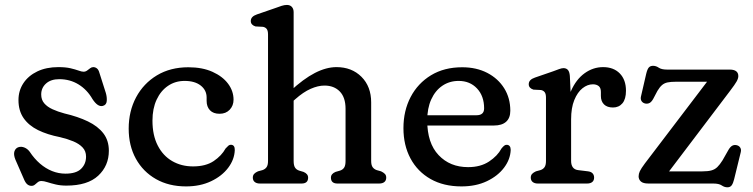

<svg xmlns="http://www.w3.org/2000/svg" viewBox="-20 -758 3108 793"><path d="M224.9 -431Q190.1 -431 170.2 -413.1Q150.2 -395.2 150.2 -367.8Q150.2 -345.7 162.9 -331.1Q175.5 -316.5 197.1 -306.7Q218.6 -296.8 245.9 -289.5Q301.7 -276.5 343 -256.6Q384.3 -236.7 407 -207.2Q429.6 -177.6 429.6 -135.4Q429.6 -73.4 385.7 -32.4Q341.8 8.6 253.8 8.6Q229.8 8.6 210.1 3.9Q190.3 -0.9 175.6 -5.6Q160.8 -10.4 151 -10.4Q142.1 -10.4 136 -5.4Q129.9 -0.4 124.1 4.6Q118.3 9.6 110 9.6Q100.2 9.6 92.5 3.1Q84.8 -3.5 79 -17.8L43.6 -98.8Q35.2 -119.5 39.6 -132.9Q44.1 -146.3 56.6 -150.2Q68.3 -153.8 81 -148.6Q93.7 -143.4 102.6 -131.4Q121.6 -102.6 145.1 -82.3Q168.6 -62 195.3 -51.4Q222 -40.8 250.2 -40.8Q294.9 -40.8 315.1 -60.9Q335.4 -80.9 335.4 -111.2Q335.4 -133.7 321.3 -148.8Q307.2 -164 282.8 -174.2Q258.3 -184.4 227.8 -191.6Q175.8 -201.7 137.2 -220.6Q98.7 -239.6 77.5 -270.1Q56.3 -300.7 56.3 -344.8Q56.3 -383.7 76.7 -414.5Q97.1 -445.3 134.2 -463.1Q171.3 -480.8 221 -480.8Q250.8 -480.8 271.1 -476.1Q291.3 -471.3 304.3 -466.6Q317.3 -461.8 324.8 -461.8Q333.2 -461.8 339.7 -466.6Q346.2 -471.3 352.3 -476.1Q358.3 -480.8 365.2 -480.8Q373.3 -480.8 380.2 -475.5Q387.1 -470.1 390.4 -457.8L417 -374.4Q422.2 -357 420.9 -340.8Q419.6 -324.5 404.8 -320.6Q394.1 -317.9 383.6 -324.9Q373 -332 362.2 -348.4Q339.7 -387.7 304.4 -409.3Q269 -431 224.9 -431Z M944.6 -346.4Q944.6 -321.7 928.8 -304.9Q912.9 -288.1 886.8 -288.1Q861 -288.1 847.2 -302.6Q833.4 -317.2 833.4 -341.3V-355.2Q833.4 -385.4 809.1 -404.6Q784.8 -423.8 742.4 -423.8Q703.9 -423.8 674 -403.5Q644 -383.2 626.9 -346.4Q609.7 -309.6 609.7 -259.7Q609.7 -199.2 631.6 -156.8Q653.4 -114.4 691.3 -92.6Q729.1 -70.7 777.2 -70.7Q829.8 -70.7 862.6 -92.8Q895.3 -114.9 911.7 -144.7Q918.9 -152.7 923.5 -156.5Q928.1 -160.3 933.9 -160.1Q942.1 -159.9 946.1 -154.2Q950 -148.4 949.7 -137.9Q948.2 -99.1 922.4 -64.9Q896.5 -30.6 851.6 -9.4Q806.7 11.9 748.4 11.9Q677.6 11.9 624.3 -18.3Q570.9 -48.6 541.2 -102.4Q511.5 -156.2 511.5 -226.6Q511.5 -298.7 542.1 -356.1Q572.8 -413.5 628.2 -446.9Q683.6 -480.2 758 -480.2Q815.7 -480.2 857.5 -461.4Q899.3 -442.6 922 -412.3Q944.6 -381.9 944.6 -346.4Z M1176 -327.4 1150.6 -355.8 1177.8 -380.8Q1233.3 -432.4 1280.4 -456.6Q1327.4 -480.8 1369.7 -480.8Q1432.8 -480.8 1472.9 -440.8Q1513 -400.7 1513 -335.2V-93.4Q1513 -75.7 1519.2 -67.4Q1525.3 -59.1 1536 -55.4L1553.8 -50.4Q1564 -45.6 1569.6 -39.8Q1575.2 -34 1575.2 -24.4Q1575.2 -12.8 1567.7 -6.4Q1560.1 0 1546.2 0H1373.8Q1346.8 0 1346.8 -24.4Q1346.8 -40 1365.8 -48L1384.6 -53.4Q1395.7 -57.1 1401.4 -65.8Q1407.2 -74.5 1407.2 -93.4V-308.8Q1407.2 -355.6 1383.5 -380.1Q1359.8 -404.6 1320.1 -404.6Q1293.7 -404.6 1263.2 -391.2Q1232.6 -377.8 1199 -347.8ZM1192.8 -707.6V-93.4Q1192.8 -74.5 1198.6 -65.8Q1204.3 -57.1 1215.4 -53.4L1233.6 -48Q1252.6 -40 1252.6 -24.4Q1252.6 0 1225.6 0H1053.2Q1039.8 0 1032 -6.4Q1024.2 -12.8 1024.2 -24.4Q1024.2 -34 1029.8 -40Q1035.4 -46 1045.6 -50.4L1064 -55.4Q1074.9 -59.1 1080.9 -67.4Q1087 -75.7 1087 -93.4V-615.2Q1087 -631.4 1081.6 -638.3Q1076.3 -645.2 1066.4 -647.2L1035.4 -648.8Q1026.5 -651.4 1021.1 -657Q1015.8 -662.6 1015.8 -671.2Q1015.8 -680.6 1022.1 -687.4Q1028.5 -694.2 1041.4 -698.6L1116.8 -724.6Q1131.5 -730.1 1143.2 -733.9Q1154.9 -737.6 1165 -737.6Q1178 -737.6 1185.4 -729.5Q1192.8 -721.4 1192.8 -707.6Z M2087.7 -300.8Q2087.7 -270.6 2070.3 -255.1Q2052.9 -239.6 2020.1 -239.6H1707.7V-282H1947.9Q1979.5 -282 1979.5 -310.4Q1979.5 -361.4 1950.2 -392.6Q1920.9 -423.8 1874.3 -423.8Q1836.5 -423.8 1807.1 -403.9Q1777.7 -384 1761.1 -347.4Q1744.5 -310.8 1744.5 -260.4Q1744.5 -167 1791.5 -117.4Q1838.4 -67.7 1913.3 -67.7Q1964.8 -67.7 1999.9 -90.9Q2034.9 -114.1 2051.1 -144.5Q2057.8 -152.7 2062.7 -156.5Q2067.5 -160.3 2073.5 -159.9Q2080.7 -159.7 2085 -154.4Q2089.3 -149 2089.3 -138.7Q2087.8 -99.9 2062 -65.6Q2036.2 -31.2 1991.1 -9.7Q1945.9 11.9 1885.8 11.9Q1812.2 11.9 1758.4 -18.6Q1704.6 -49.2 1675.4 -103.6Q1646.3 -158 1646.3 -228.8Q1646.3 -300.5 1676 -357.3Q1705.8 -414.1 1760.2 -447.2Q1814.7 -480.2 1888.7 -480.2Q1947.7 -480.2 1992.5 -457Q2037.3 -433.7 2062.5 -393.3Q2087.7 -352.8 2087.7 -300.8Z M2316.7 -264Q2316.7 -333.3 2338.1 -381.8Q2359.5 -430.3 2394.7 -455.6Q2429.8 -480.8 2470.8 -480.8Q2514.4 -480.8 2539.9 -454.6Q2565.4 -428.4 2565.4 -383.2Q2565.4 -348.8 2550.8 -331.4Q2536.1 -314 2511.8 -314Q2487.8 -314 2474.8 -326.7Q2461.8 -339.5 2461.8 -361.6V-378Q2461.8 -395.3 2452.7 -402.5Q2443.5 -409.8 2428.7 -409.8Q2406.4 -409.8 2385.8 -393.5Q2365.2 -377.2 2352 -344.9Q2338.8 -312.7 2338.8 -265.2ZM2333.6 -444.2 2338.8 -332.4V-93.4Q2338.8 -76.5 2346 -66.9Q2353.1 -57.3 2367.4 -55.4L2408.4 -50.4Q2421.4 -48.8 2427.6 -41.9Q2433.8 -35 2433.8 -24.4Q2433.8 -12.8 2426.3 -6.4Q2418.7 0 2404.8 0H2201.2Q2187.8 0 2180 -6.4Q2172.2 -12.8 2172.2 -24.4Q2172.2 -34 2177.8 -39.9Q2183.4 -45.8 2193.6 -50.4L2212 -55.4Q2222.9 -58.9 2228.9 -67.3Q2235 -75.7 2235 -93.4V-354.2Q2235 -370.4 2229.6 -377.3Q2224.3 -384.2 2214.4 -386.2L2183.4 -387.8Q2174.5 -390.4 2169.1 -396Q2163.8 -401.6 2163.8 -410.2Q2163.8 -419.6 2170.1 -426.4Q2176.5 -433.2 2189.4 -437.6L2264.8 -463.6Q2278.1 -468.5 2289.1 -472.6Q2300.1 -476.6 2307.4 -476.6Q2318.8 -476.6 2325.5 -469.2Q2332.2 -461.8 2333.6 -444.2Z M2995.1 -382.4 2722.9 -23.1 2707.3 -50.2H2880.6Q2903.9 -50.2 2918.1 -54.1Q2932.3 -57.9 2942.6 -67.9Q2952.9 -77.8 2964.3 -96L2989 -139.5Q2996.3 -151.7 3004 -156Q3011.6 -160.3 3020.8 -158.7Q3031.9 -156.7 3037.1 -148.7Q3042.3 -140.7 3039.5 -129.5L3012.1 -17.7Q3008.1 -1.3 3002.2 7.1Q2996.2 15.6 2984.3 15.6Q2972.1 15.6 2960.8 7.8Q2949.4 0 2925.6 0H2658.2Q2636.2 0 2626.9 -8.5Q2617.6 -17 2617.6 -29.6Q2617.6 -40.1 2622.7 -51Q2627.9 -61.9 2643.4 -82.8L2917.2 -442.7L2930.5 -420.4H2771.8Q2750.6 -420.4 2737.2 -417.6Q2723.8 -414.8 2714.4 -406.7Q2704.9 -398.6 2695.3 -382.6L2677.8 -349.4Q2670.8 -337.1 2663.2 -332.9Q2655.5 -328.8 2646 -330.2Q2635.2 -332.2 2629.9 -340.2Q2624.7 -348.2 2627.3 -359.4L2648.9 -452.9Q2653.5 -472.2 2659.7 -479.2Q2666 -486.2 2677.3 -486.2Q2689.5 -486.2 2700.8 -478.4Q2712.1 -470.6 2735.4 -470.6H2994.1Q3011.6 -470.6 3020.5 -463.8Q3029.4 -457 3029.4 -443.7Q3029.4 -434.1 3022.4 -421.5Q3015.3 -408.9 2995.1 -382.4Z"/></svg>

Font: Fraunces SuperSoft 9pt
Style: Regular
Weight: 900
Version: Version 1.000;[b76b70a41]